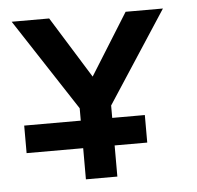

<svg xmlns="http://www.w3.org/2000/svg" viewBox="-42 -531 587 573"><g transform="rotate(-5 251.5 -244.0)"><path d="M287.1 -212.9V-175.8H384.8V-93.3H287.1V0H192.9V-93.3H23.4V-175.8H192.9V-212.9L13.2 -487.8H125.5L239.7 -303.7L354.5 -487.8H466.3Z"/></g></svg>

Font: Acari Sans Medium
Style: Regular
Weight: 500
Designer: Alfredo Marco Pradil and Stefan Peev
Foundry: Hanken Design Co.
Version: Version 1.045